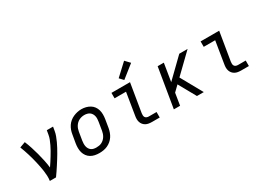

<svg xmlns="http://www.w3.org/2000/svg" viewBox="-24 -1505 3047 2238"><g transform="rotate(-30 1500.0 -386.5)"><path d="M188 0Q193 -34 191.5 -67.5Q190 -101 185.5 -134Q181 -167 174.5 -199Q168 -231 161 -262.5Q154 -294 145.5 -325.5Q137 -357 127.5 -388Q118 -419 107.5 -449.5Q97 -480 85 -510L161 -538Q181 -490 197 -440.5Q213 -391 226.5 -340.5Q240 -290 251 -238.5Q262 -187 268 -135Q287 -162 304.5 -189.5Q322 -217 339 -244.5Q356 -272 372 -300.5Q388 -329 402 -358Q416 -387 427.5 -416.5Q439 -446 444 -477L453 -530H537L528 -477Q523 -445 511 -413.5Q499 -382 485 -351Q471 -320 454.5 -290Q438 -260 421 -230.5Q404 -201 385.5 -172Q367 -143 348.5 -114Q330 -85 310.5 -56.5Q291 -28 271 0Z M853 8Q822 8 792.5 2Q763 -4 738 -19Q713 -34 696 -57.5Q679 -81 671 -109Q663 -137 663 -168Q663 -199 668 -230L687 -340Q691 -367 700.5 -393.5Q710 -420 726 -444Q742 -468 765 -487Q788 -506 814.5 -517.5Q841 -529 868 -535Q895 -541 923 -541Q954 -541 983 -533.5Q1012 -526 1037 -511Q1062 -496 1079 -472.5Q1096 -449 1104 -421Q1112 -393 1112 -362Q1112 -331 1107 -300L1089 -190Q1084 -163 1074.5 -136.5Q1065 -110 1049 -86Q1033 -62 1010 -43Q987 -24 961 -12.5Q935 -1 907.5 3.5Q880 8 853 8ZM854 -66Q873 -66 891 -69Q909 -72 926 -80.5Q943 -89 957.5 -102.5Q972 -116 982 -132.5Q992 -149 998 -166.5Q1004 -184 1007 -202L1025 -312Q1028 -331 1029 -350Q1030 -369 1026 -387Q1022 -405 1012.5 -420.5Q1003 -436 988.5 -446Q974 -456 956 -460.5Q938 -465 919 -465Q901 -465 883 -461Q865 -457 848 -448.5Q831 -440 817 -426.5Q803 -413 793 -397Q783 -381 777 -363.5Q771 -346 768 -328L750 -218Q747 -199 746.5 -180Q746 -161 749.5 -143.5Q753 -126 762 -110.5Q771 -95 785 -84.5Q799 -74 817 -70Q835 -66 854 -66Z M1563 0Q1541 0 1520 -3.5Q1499 -7 1481.5 -16.5Q1464 -26 1451 -41.5Q1438 -57 1431.5 -76.5Q1425 -96 1425 -117.5Q1425 -139 1429 -161L1477 -457H1323V-530H1573L1510 -149Q1508 -135 1508.5 -120.5Q1509 -106 1516 -95Q1523 -84 1536 -79Q1549 -74 1563 -74H1667V0ZM1528 -585 1481 -635 1638 -781 1697 -719Z M1857 0 1945 -530H2028L1989 -290L2236 -530H2348L2099 -289L2260 0H2168L2043 -224L2039 -231L1967 -161L1941 0Z M2763 0Q2741 0 2720 -3.5Q2699 -7 2681.5 -16.5Q2664 -26 2651 -41.5Q2638 -57 2631.5 -76.5Q2625 -96 2625 -117.5Q2625 -139 2629 -161L2677 -457H2523V-530H2773L2710 -149Q2708 -135 2708.5 -120.5Q2709 -106 2716 -95Q2723 -84 2736 -79Q2749 -74 2763 -74H2867V0Z"/></g></svg>

Font: Iosevka Slab Extended Oblique
Style: Regular
Weight: 400
Width: 7
Italic angle: -9°
Monospace: yes
Designer: Belleve Invis
Foundry: Belleve Invis
Version: Version 11.1.0; ttfautohint (v1.8.3)